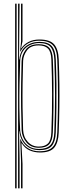

<svg xmlns="http://www.w3.org/2000/svg" viewBox="-20 -820 392 1040"><path d="M94 200V54.5L89.5 -66H91.5Q103.2 -35.8 130 -18.1Q156.8 -0.5 195.2 -0.5Q243.8 -0.5 266 -24.1Q288.2 -47.8 290.2 -102.2Q293 -173.5 293.8 -238.8Q294.5 -304 293.6 -367.6Q292.8 -431.2 290.2 -497.2Q288.2 -552.5 265.6 -576Q243 -599.5 192.2 -599.5Q157.5 -599.5 131.4 -584.4Q105.2 -569.2 91 -541.2H89L94 -595.8V-800H102L101.8 -595.8L94 -558.8H96Q109.5 -579.8 134.6 -592.9Q159.8 -606 193.8 -606Q250.2 -606 273.2 -579.8Q296.2 -553.5 298.2 -497.5Q301 -426 301.8 -363.1Q302.5 -300.2 301.6 -237.2Q300.8 -174.2 298 -101.8Q296 -47.5 274.2 -20.8Q252.5 6 197.2 6Q166.2 6 140.2 -5.6Q114.2 -17.2 98 -43.5H96L102 68V200ZM62 200V-800H70V200ZM78 200V-800H86L83 -498H85Q88.5 -544.2 119 -568.8Q149.5 -593.2 193 -593.2Q240.8 -593.2 260.6 -570.1Q280.5 -547 282.2 -497.2Q285 -425.8 285.8 -363Q286.5 -300.2 285.6 -237.4Q284.8 -174.5 282 -102Q280.2 -53.5 260.9 -30.1Q241.5 -6.8 194.2 -6.8Q145.8 -6.8 117.4 -36Q89 -65.2 85.5 -109H83.5L86 39.5V200ZM190.8 -13.2Q232.5 -13.2 252.5 -33.5Q272.5 -53.8 274.2 -103Q278 -206.5 278.1 -301.6Q278.2 -396.8 274.2 -497.5Q272.5 -543.5 254.4 -565.1Q236.2 -586.8 192 -586.8Q165.5 -586.8 142.5 -576Q119.5 -565.2 105 -543.9Q90.5 -522.5 89.2 -490.2Q87 -430.5 85.8 -365.6Q84.5 -300.8 85.1 -236.8Q85.8 -172.8 89.2 -115Q90.8 -90.8 102.1 -67.2Q113.5 -43.8 135.5 -28.5Q157.5 -13.2 190.8 -13.2ZM190.5 -19.5Q146.8 -19.5 122.8 -48.9Q98.8 -78.2 97.2 -115Q95 -173.8 94.2 -240.1Q93.5 -306.5 94.4 -371Q95.2 -435.5 97 -488.8Q98.2 -521.8 119.5 -551.1Q140.8 -580.5 189.8 -580.5Q229 -580.5 246.8 -561.2Q264.5 -542 266.2 -497.8Q268.8 -434.2 269.6 -371.1Q270.5 -308 269.8 -242Q269 -176 266.2 -103.2Q264.5 -58.5 246.9 -39Q229.2 -19.5 190.5 -19.5ZM190.2 -26Q222.8 -26 239.8 -42.8Q256.8 -59.5 258.2 -103.5Q262.5 -215.2 262.1 -311.2Q261.8 -407.2 258.2 -497.5Q256.5 -539.8 240 -556.9Q223.5 -574 189.2 -574Q145.5 -574 125.9 -546.8Q106.2 -519.5 105.2 -490Q103.2 -432.5 102.4 -367.9Q101.5 -303.2 102.2 -238.6Q103 -174 105.2 -116.5Q107 -77.2 130.6 -51.6Q154.2 -26 190.2 -26Z"/></svg>

Font: Big Shoulders Inline Text Thin
Style: Regular
Weight: 100
Designer: Patric King
Foundry: XO Type Co
Version: Version 2.002